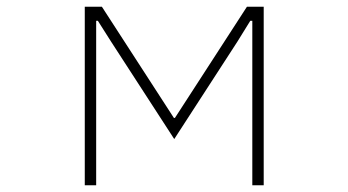

<svg xmlns="http://www.w3.org/2000/svg" viewBox="-20 -553 1040 573"><path d="M267 0H233V-533H284L499 -201H502L717 -533H767V0H733V-491H727L688 -428L500 -138L312 -428L272 -491H267Z"/></svg>

Font: IBM Plex Sans JP ExtraLight
Style: Regular
Weight: 200
Designer: Mike Abbink; Paul van der Laan; Pieter van Rosmalen; Wujin Sim; Yejin Wi; Jinhee Kim; Boomi Park; Yona Kim; Kichan Ma
Foundry: Sandoll Inc.
Version: Version 1.001